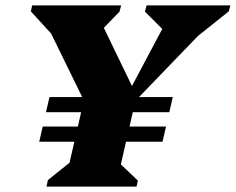

<svg xmlns="http://www.w3.org/2000/svg" viewBox="-20 -690 872 710"><path d="M152 0 157 -24 237 -88 255 -166H125L138 -222H268L280 -275H150L163 -331H284L169 -566L94 -648L99 -670H428L422 -647L364 -587L468 -372L580 -583L516 -647L522 -670H832L826 -648L712 -557L494 -331H619L606 -275H471L459 -222H594L581 -166H446L427 -82L490 -22L485 0Z"/></svg>

Font: Platypi ExtraBold
Style: Italic
Weight: 800
Italic angle: -13°
Designer: David Sargent
Foundry: Bolt Cutter Type
Version: Version 1.200; ttfautohint (v1.8.4.7-5d5b)